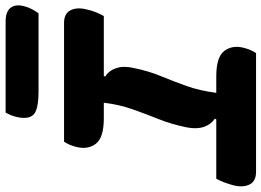

<svg xmlns="http://www.w3.org/2000/svg" viewBox="-152 -806 953 700"><g transform="rotate(-90 325.0 -456.5)"><path d="M481 0H48Q14 0 2 -23.5Q-10 -47 -1 -83Q4 -101 10 -117Q16 -133 23 -145H239L242 -150Q221 -164 212 -190Q203 -216 210 -252Q221 -307 240 -354.5Q259 -402 276 -450Q293 -498 300 -555H243Q172 -555 150 -584.5Q128 -614 139 -656Q143 -671 147.5 -681Q152 -691 158 -700H591Q625 -700 637 -676.5Q649 -653 640 -617Q636 -599 629.5 -583Q623 -567 616 -555H398L395 -550Q417 -537 426 -510Q435 -483 427 -448Q416 -393 397 -347Q378 -301 361 -253.5Q344 -206 336 -145H396Q467 -145 489 -115.5Q511 -86 500 -44Q496 -29 491.5 -19Q487 -9 481 0ZM264 -913H596Q632 -913 646 -895Q660 -877 652 -846Q648 -830 641 -817Q634 -804 626 -793H343Q276 -793 257.5 -810.5Q239 -828 247 -868Q250 -883 254.5 -893.5Q259 -904 264 -913Z"/></g></svg>

Font: Recursive Mn Csl St XBd
Style: Italic
Weight: 800
Italic angle: -15°
Monospace: yes
Version: Version 1.079;hotconv 1.0.112;makeotfexe 2.5.65598; ttfautoh